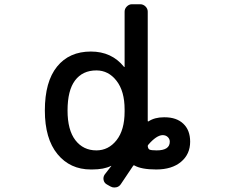

<svg xmlns="http://www.w3.org/2000/svg" viewBox="-20 -792 1040 884"><path d="M663.1 -126Q660.2 -123 660.2 -119.1Q662.1 -106.4 668 -103.5Q675.8 -99.6 701.2 -99.6Q761.7 -99.6 761.7 -139.6Q761.7 -152.3 752.4 -161.1Q743.2 -169.9 728.5 -169.9Q700.2 -168.9 663.1 -126ZM186.5 -283.2Q186.5 -416 242.7 -485.4Q298.8 -554.7 398.4 -554.7Q494.1 -554.7 550.8 -484.4Q551.8 -483.4 552.7 -483.4Q553.7 -483.4 553.7 -484.4V-738.3Q553.7 -752 564 -762.2Q574.2 -772.5 587.9 -772.5H625Q639.6 -772.5 649.9 -762.2Q660.2 -752 660.2 -738.3V-236.3Q660.2 -231.4 664.1 -233.4Q692.4 -252 734.4 -252Q736.3 -252 738.3 -252Q793 -252 824.2 -222.2Q855.5 -192.4 855.5 -139.6Q855.5 -82 813.5 -46.9Q771.5 -11.7 699.2 -11.7Q630.9 -11.7 598.6 -30.3Q594.7 -32.2 592.8 -28.3Q556.6 25.4 537.1 54.7Q529.3 67.4 515.6 70.3Q510.7 71.3 505.9 71.3Q497.1 71.3 488.3 66.4L472.7 57.6Q460 50.8 457 37.1Q454.1 23.4 461.9 11.7Q476.6 -7.8 492.2 -27.3Q493.2 -27.3 492.7 -27.8Q492.2 -28.3 491.2 -28.3Q459 -11.7 404.3 -11.7Q401.4 -11.7 398.4 -11.7Q302.7 -11.7 244.6 -82.5Q186.5 -153.3 186.5 -283.2ZM291 -283.2Q291 -193.4 327.1 -146.5Q363.3 -99.6 423.8 -99.6Q479.5 -99.6 516.6 -146.5Q553.7 -193.4 553.7 -278.3V-288.1Q553.7 -372.1 516.6 -419.9Q479.5 -467.8 423.8 -467.8Q360.4 -467.8 325.7 -421.9Q291 -376 291 -283.2Z"/></svg>

Font: Gen Jyuu Gothic L Monospace Medium
Style: Regular
Weight: 500
Designer: [Source Han Sans]
Ryoko NISHIZUKA  (kana & ideographs); Paul D. Hunt (Latin, Greek & Cyrillic); Wenlong ZHANG  (bopomofo
Version: Version 1.002.20150607